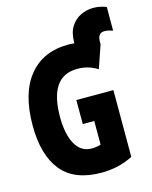

<svg xmlns="http://www.w3.org/2000/svg" viewBox="-130 -971 846 1066"><g transform="rotate(-15 292.5 -438.0)"><path d="M320 10Q165 10 91 -80.5Q17 -171 17 -341Q17 -527 98 -626Q179 -725 324 -725Q342 -725 359 -723V-727Q359 -783 381 -818Q403 -853 438 -869.5Q473 -886 510 -886Q536 -886 556.5 -880.5Q577 -875 585 -871V-735Q577 -738 564.5 -741.5Q552 -745 537 -745Q518 -745 508 -733Q498 -721 498 -692V-680L453 -549Q423 -567 395.5 -574.5Q368 -582 339 -582Q256 -582 216 -523Q176 -464 176 -347Q176 -285 189.5 -237Q203 -189 231 -161.5Q259 -134 302 -134Q314 -134 328.5 -136Q343 -138 354 -142V-278H288V-416H501V-32Q455 -9 410 0.5Q365 10 320 10Z"/></g></svg>

Font: Noto Sans Mono Condensed Black
Style: Regular
Weight: 900
Width: 3
Designer: Monotype Design Team
Foundry: Monotype Imaging Inc.
Version: Version 2.014